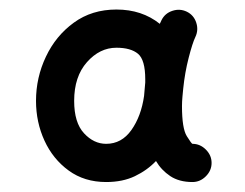

<svg xmlns="http://www.w3.org/2000/svg" viewBox="-20 -771 502 393"><path d="M197.3 -398.4Q152.8 -398.4 120.6 -421.9Q88.4 -445.3 71 -483.2Q53.7 -521 53.7 -564.5Q53.7 -612.3 74 -655Q94.2 -697.8 131.1 -724.6Q168 -751.5 218.3 -751.5Q270.5 -751.5 307.1 -722.2Q308.6 -726.1 310.5 -729.5Q317.4 -743.7 332.8 -748.8Q348.1 -753.9 362.3 -747.1Q376.5 -740.2 381.6 -724.9Q386.7 -709.5 379.9 -695.3Q374 -683.1 366.2 -652.8Q358.4 -622.6 355 -589.4Q354 -581.5 353.5 -573.7Q352.5 -563 352.5 -553.7Q352.5 -508.3 362.3 -492.4Q372.1 -476.6 374 -476.6Q389.6 -476.6 401.4 -464.8Q413.1 -453.1 413.1 -437.5Q413.1 -421.9 401.4 -410.2Q389.6 -398.4 374 -398.4Q346.7 -398.4 328.4 -410.6Q310.1 -422.9 299.3 -441.4Q281.2 -422.4 256.1 -410.4Q231 -398.4 197.3 -398.4ZM197.3 -476.6Q229 -476.6 249 -504.9Q269 -533.2 274.9 -574.7Q275.9 -588.4 277.3 -602.1Q277.3 -605.5 277.3 -608.9Q277.3 -648.4 262.5 -660.9Q247.6 -673.3 218.3 -673.3Q184.1 -673.3 158 -643.8Q131.8 -614.3 131.8 -564.5Q131.8 -520 151.9 -498.3Q171.9 -476.6 197.3 -476.6Z"/></svg>

Font: Mikhak-DS2-FD Black
Style: Regular
Weight: 900
Designer: Amin Abedi
Version: Version 3.2